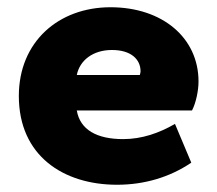

<svg xmlns="http://www.w3.org/2000/svg" viewBox="-20 -500 600 530"><path d="M303 10C379 10 449 -11 508 -51L463 -158C420 -133 372 -116 320 -116C247 -116 201 -142 192 -195H510C521 -216 528 -250 528 -275C528 -396 428 -480 285 -480C142 -480 32 -385 32 -235C32 -70 155 10 303 10ZM289 -362C342 -362 368 -336 368 -303C368 -300 367 -297 366 -293H192C200 -333 236 -362 289 -362Z"/></svg>

Font: Celebes ExtraBold
Style: Regular
Weight: 800
Designer: Anugrah Pasau
Foundry: Lafontype
Version: Version 1.000